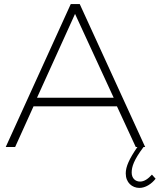

<svg xmlns="http://www.w3.org/2000/svg" viewBox="-20 -719 781 939"><path d="M682 0H690L370 -699H326L8 0H54L144 -199H552L644 0H652C612 58 595 96 595 129C595 174 626 200 662 200C691 200 721 181 741 155L723 135C705 155 686 169 665 169C642 169 624 153 624 125C624 97 634 64 682 0ZM347 -651 536 -241H161Z"/></svg>

Font: Montserrat ExtraLight
Style: Regular
Weight: 250
Designer: Julieta Ulanovsky
Foundry: Julieta Ulanovsky
Version: Version 4.000